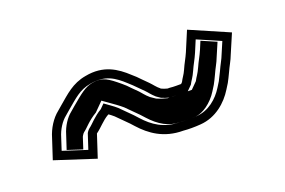

<svg xmlns="http://www.w3.org/2000/svg" viewBox="-49 -576 778 525"><g transform="rotate(-20 340.0 -313.5)"><path d="M395 -315C394.3 -315 394 -315.3 394 -316C384.7 -323 378.6 -332.4 370 -341L354 -357C347.3 -364.3 340 -371.3 332 -378C303.6 -404.4 268.4 -428.7 213 -418C172.8 -411.1 150 -387.7 124 -366L110 -354C91.7 -339.6 76.2 -315.2 69 -290L50 -232L167 -194L188 -258C188 -258.7 188.3 -259.3 189 -260C204.1 -270.8 217 -287.3 234 -297C234.7 -297 235.3 -297.3 236 -298C240.7 -294.7 245.3 -291 250 -287L283 -254C286.3 -250.7 289.7 -247 293 -243C320.1 -212.9 356.8 -186 413 -186C421 -185.3 429 -185 437 -185C445.7 -185 454.3 -185.3 463 -186C509 -189.1 543 -220.1 562 -251L572 -267C576 -274.3 580.3 -283 585 -293C592.2 -309.3 600 -321 606 -337L630 -393L517 -442L493 -385C486.5 -369.9 478.6 -357.5 472 -342C466.1 -328.6 460.8 -323.6 455 -312L451 -308H437C430.3 -308 424 -308.3 418 -309H412C405.6 -310.8 400.1 -312.4 395 -315ZM414 -211H413C365.7 -211 335.9 -232.9 311.9 -259.4C307.2 -264.9 304.7 -267.7 300.7 -271.7L267 -305.4C261.6 -310 256.1 -314.4 250.5 -318.3L233.3 -330.7L221 -318.4C197.7 -304.6 185.5 -288.2 174.5 -280.3C171.8 -278.5 167 -272.5 165.3 -269L151 -225.5L81.6 -248L92.9 -282.7C99.1 -304.2 111.8 -323.6 125.9 -334.7L140.1 -346.9C167.8 -369.9 185.2 -387.8 217.5 -393.4C262.8 -402.1 288.4 -384.3 315 -359.7C322.3 -352.9 329.6 -346.7 335.9 -339.7L352.3 -323.3C357.9 -317.8 363.7 -309.1 374.4 -299.7L386.4 -291.4C394.6 -287.7 401 -286.1 408.5 -284H416.7C424.8 -283.2 429.8 -283 437 -283H461.4L475.5 -297.2C481.1 -308.4 486.2 -312.4 494.9 -332C500.7 -345.6 508.4 -357.5 516 -375.2L530.2 -409L597.2 -380L582.8 -346.3C577.9 -333.2 570.4 -321.7 562.3 -303.4C558.2 -294.6 553.2 -284.7 550.4 -279.6L540.8 -264.2C524.3 -237.4 496.5 -213.3 461.2 -210.9C452.9 -210.3 445.1 -210 437 -210C429.4 -210 421.6 -210.4 414 -211ZM437 -210C444.2 -210 450.6 -210.2 458.4 -210.8C478.1 -212.2 506.6 -230.6 524.7 -260L534.4 -275.6C538 -282.2 542.3 -290.7 546.5 -299.8C554.5 -317.9 561.7 -328.4 567.2 -343.1L584.1 -382.5L541.1 -401.1L531.7 -378.6C524.4 -361.5 516.6 -349.5 510.6 -335.4C502.5 -317.3 497.2 -312.7 491.6 -301.5L473.2 -283H437C429.4 -283 422.6 -283.3 414.8 -284H403.3C392.5 -287.1 385.4 -288.4 373 -294L358.7 -303.7C347.2 -313.5 341.6 -322.2 336.1 -327.8L319.6 -344.2C312.8 -351.7 307.3 -356.9 300 -363C269.5 -388.4 254.6 -399.8 224.2 -394C201.9 -390.1 185.9 -376 156.1 -351.1L141.8 -338.8C128.7 -328.5 114.8 -308.1 108.3 -285.3L95.2 -245.5L138.5 -231.4C141.7 -241.4 144.6 -250.5 148.7 -262.8C148 -262.4 152.9 -272.2 156.8 -275C168.5 -283.3 179 -298.7 205.3 -314.4L230.6 -339.8L266.1 -314.5C271.9 -310.3 277.6 -305.8 283.2 -301L316.9 -267.3C320.9 -263.3 324 -259.9 328.2 -254.9C353.5 -227 380.3 -211 413 -211H415.7C422.6 -210.4 429.9 -210 437 -210Z"/></g></svg>

Font: Tape
Style: Regular
Weight: 500
Foundry: Cannot Into Space Fonts
Version: Version 0.97